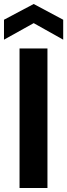

<svg xmlns="http://www.w3.org/2000/svg" viewBox="-32 -943 337 963"><path d="M66 0V-700H206V0ZM-12 -744V-844L137 -923L285 -844V-744L137 -827Z"/></svg>

Font: DM Sans 24pt ExtraBold
Style: Regular
Weight: 800
Designer: Colophon Foundry, Jonny Pinhorn
Foundry: Colophon Foundry
Version: Version 4.004;gftools[0.9.30]